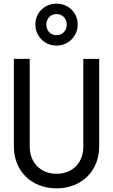

<svg xmlns="http://www.w3.org/2000/svg" viewBox="-20 -1023 620 1053"><path d="M524 -700H437V-220C437 -130 378 -70 290 -70C203 -70 143 -130 143 -220V-700H56V-220C56 -85 153 10 290 10C427 10 524 -85 524 -220ZM174 -889C174 -824 225 -773 290 -773C355 -773 406 -824 406 -889C406 -953 356 -1003 290 -1003C224 -1003 174 -953 174 -889ZM290 -830C258 -830 234 -854 234 -888C234 -922 258 -946 290 -946C322 -946 346 -922 346 -888C346 -854 322 -830 290 -830Z"/></svg>

Font: CommitMono-dimboump
Style: Regular
Weight: 400
Monospace: yes
Designer: Eigil Nikolajsen
Foundry: Eigil Nikolajsen
Version: Version 1.143